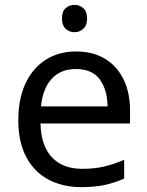

<svg xmlns="http://www.w3.org/2000/svg" viewBox="-20 -757 604 787"><path d="M292 -546Q361 -546 410.5 -516Q460 -486 486.5 -431.5Q513 -377 513 -304V-251H146Q148 -160 192.5 -112.5Q237 -65 317 -65Q368 -65 407.5 -74.5Q447 -84 489 -102V-25Q448 -7 408 1.5Q368 10 313 10Q237 10 178.5 -21Q120 -52 87.5 -113.5Q55 -175 55 -264Q55 -352 84.5 -415Q114 -478 167.5 -512Q221 -546 292 -546ZM291 -474Q228 -474 191.5 -433.5Q155 -393 148 -321H421Q420 -389 389 -431.5Q358 -474 291 -474ZM286 -737Q306 -737 321.5 -723.5Q337 -710 337 -681Q337 -653 321.5 -639Q306 -625 286 -625Q264 -625 249 -639Q234 -653 234 -681Q234 -710 249 -723.5Q264 -737 286 -737Z"/></svg>

Font: Noto Sans NKo
Style: Regular
Weight: 400
Designer: Monotype Design Team
Foundry: Monotype Imaging Inc.
Version: Version 2.003; ttfautohint (v1.8.4.7-5d5b)